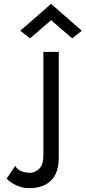

<svg xmlns="http://www.w3.org/2000/svg" viewBox="-20 -970 446 1000"><path d="M246 -865 136 -770 86 -810 246 -950 406 -810 356 -770ZM59 -106Q81 -70 138 -70Q161 -70 183.5 -90.5Q206 -111 206 -160V-700H286V-150Q286 -68 245 -29Q204 10 133 10Q93 10 59.5 -7.5Q26 -25 15 -40Z"/></svg>

Font: Von Book
Style: Regular
Weight: 400
Version: Version 4.000; ttfautohint (v1.8.4.7-5d5b)